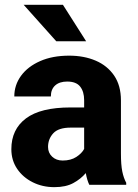

<svg xmlns="http://www.w3.org/2000/svg" viewBox="-20 -770 573 800"><path d="M352.1 0Q342.8 -19 337.4 -48.8Q316.9 -24.4 285.6 -7.3Q254.4 9.8 206.5 9.8Q157.2 9.8 116.5 -10.5Q75.7 -30.8 51.5 -66.4Q27.3 -102.1 27.3 -148.4Q27.3 -231 88.1 -276.6Q148.9 -322.3 273.4 -322.3H330.6V-352.5Q330.6 -388.2 314 -409.2Q297.4 -430.2 259.8 -430.2Q228 -430.2 210 -414.1Q191.9 -397.9 191.9 -368.2H39.6Q39.6 -415.5 67.6 -454.1Q95.7 -492.7 147.2 -515.4Q198.7 -538.1 268.1 -538.1Q330.1 -538.1 378.7 -517.3Q427.2 -496.6 455.6 -455.1Q483.9 -413.6 483.9 -351.6V-130.4Q483.9 -83 489.5 -55.7Q495.1 -28.3 505.9 -8.3V0ZM241.2 -101.1Q274.9 -101.1 297.9 -116Q320.8 -130.9 330.6 -149.4V-238.3H274.9Q223.6 -238.3 201.9 -214.6Q180.2 -190.9 180.2 -157.7Q180.2 -133.3 197.3 -117.2Q214.4 -101.1 241.2 -101.1ZM242.2 -750 338.9 -598.1H214.4L78.6 -750Z"/></svg>

Font: Vazirmatn RD ExtraBold
Style: Regular
Weight: 800
Designer: Saber Rastikerdar
Foundry: Saber Rastikerdar
Version: Version 32.102